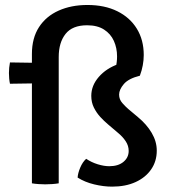

<svg xmlns="http://www.w3.org/2000/svg" viewBox="-20 -718 667 752"><path d="M154 -471.5 155 -392 19 -390Q17 -399 16 -410.8Q15 -422.5 15 -432Q15 -442 16 -452.8Q17 -463.5 19 -473.5ZM105 -506.5Q105 -569 132.8 -611.8Q160.5 -654.5 209.8 -676.5Q259 -698.5 322.5 -698.5Q390 -698.5 439.5 -674Q489 -649.5 516 -605.5Q543 -561.5 543 -502.5Q543 -482.5 539.2 -462.2Q535.5 -442 528 -422L417 -414Q428.5 -433 433.5 -454Q438.5 -475 438.5 -497Q438.5 -530 426 -557.8Q413.5 -585.5 387.5 -602.2Q361.5 -619 321 -619Q263.5 -619 236.8 -585.2Q210 -551.5 210 -495V0Q198.5 2 184 3Q169.5 4 157 4Q145 4 130.8 3Q116.5 2 105 0ZM284 -22.5Q285 -39.5 294.2 -61.5Q303.5 -83.5 317.5 -96Q338.5 -82 363 -74.5Q387.5 -67 408 -67Q443 -67 463.5 -84Q484 -101 484 -127Q484 -147 472.5 -164.5Q461 -182 443.5 -196.5L403.5 -230.5Q388.5 -243 373.2 -259.5Q358 -276 347.8 -296.5Q337.5 -317 337.5 -342.5Q337.5 -383 367 -416.8Q396.5 -450.5 443.5 -467L528 -421.5Q483.5 -410.5 465 -388.8Q446.5 -367 446.5 -347.5Q446.5 -328.5 459.5 -314Q472.5 -299.5 482.5 -291L520 -259.5Q554.5 -231 574.2 -197.5Q594 -164 594 -128Q594 -86.5 572.2 -54.8Q550.5 -23 511.2 -5Q472 13 419 13Q385.5 13 349 4.2Q312.5 -4.5 284 -22.5Z"/></svg>

Font: Signika
Style: Regular
Weight: 400
Designer: Anna Giedry
Foundry: Anna Giedry
Version: Version 2.001